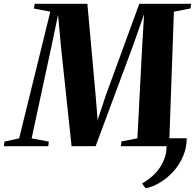

<svg xmlns="http://www.w3.org/2000/svg" viewBox="-66 -763 1018 1002"><path d="M908.5 -41.5Q908.5 8 889.5 52.2Q870.5 96.5 839 131.5Q807.5 166.5 769.5 189.5Q731.5 212.5 694 219.5L675.5 194.5Q710.5 175.5 742.5 143.5Q774.5 111.5 792 65.2Q809.5 19 800 -41.5ZM-46 0 -43 -24 34 -41 196.5 -702 111 -718.5 115 -743H390L433 -266L443.5 -136L486.5 -266.5L661 -743H931.5L928.5 -719L841.5 -702L818 -41L902 -24L899.5 0H565L567.5 -25L651 -41L675.5 -512L686 -689L626.5 -520L433 0H307.5L252.5 -516.5L237 -685.5L201.5 -516L99 -41L188.5 -24L186 0Z"/></svg>

Font: Merriweather 120pt ExtraBold
Style: Italic
Weight: 800
Italic angle: -7.8°
Version: Version 2.101